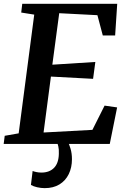

<svg xmlns="http://www.w3.org/2000/svg" viewBox="-24 -763 678 1018"><path d="M-4.5 0 1 -43 75 -56 157.5 -685.5 88.5 -696.5 94 -743H597.5L586.5 -575H521L492.5 -682.5L290 -693L253.5 -420L481.5 -434.5L469.5 -345L246 -357L207 -60.5L466 -74.5L530.5 -203L597 -193.5L558 0ZM306.5 -15 334 -13Q343 0.5 350.2 25.8Q357.5 51 357.5 81Q357.5 125.5 340.5 160.2Q323.5 195 291.2 214.8Q259 234.5 213 234.5Q193.5 234.5 172.8 229.8Q152 225 140 217.5L149 143.5Q155.5 146.5 168.5 149.2Q181.5 152 195.5 152Q238 152 262.5 127Q287 102 288 52.5Q289 28.5 285.2 13.2Q281.5 -2 278 -13Z"/></svg>

Font: Merriweather 24pt SemiBold
Style: Italic
Weight: 600
Italic angle: -7.8°
Version: Version 2.101